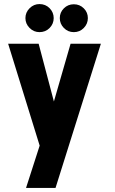

<svg xmlns="http://www.w3.org/2000/svg" viewBox="-20 -715 564 944"><path d="M174 -695Q146 -695 125.5 -674.5Q105 -654 105 -626Q105 -598 125.5 -577.5Q146 -557 174 -557Q204 -557 224 -577.5Q244 -598 244 -626Q244 -654 224 -674.5Q204 -695 174 -695ZM343 -694Q314 -694 294 -674Q274 -654 274 -626Q274 -598 294 -577.5Q314 -557 343 -557Q372 -557 392 -577.5Q412 -598 412 -626Q412 -654 392 -674Q372 -694 343 -694ZM108 209H253L476 -500H327L245 -216L170 -500H20L175 1Z"/></svg>

Font: Advent Pro ExtraBold
Style: Regular
Weight: 800
Designer: VivaRado, Andreas Kalpakidis
Foundry: VivaRado, Andreas Kalpakidis
Version: Version 3.000